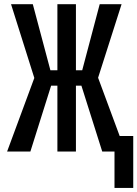

<svg xmlns="http://www.w3.org/2000/svg" viewBox="-20 -731 663 926"><path d="M372.6 -317.9H346.2V0H256.8V-317.9H226.6L126.5 0H14.2L145.5 -355L33.2 -710.9H138.2L223.1 -392.1H256.8V-710.9H346.2V-392.1H376.5L460.9 -710.9H566.4L453.1 -356L585 0H473.1ZM622.6 175.3H532.2V-75.2H622.6Z"/></svg>

Font: Roboto Mono
Style: Regular
Weight: 400
Designer: Google
Version: Version 2.000985; 2015; ttfautohint (v1.3)